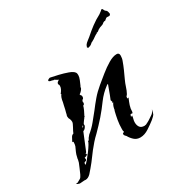

<svg xmlns="http://www.w3.org/2000/svg" viewBox="-173 -673 746 785"><g transform="rotate(-30 200.0 -280.5)"><path d="M-20 6Q-21 5 -23 5Q-24 4 -27 4Q-28 3 -30 2Q-32 1 -34 -1H-27Q-25 -2 -22.5 -3Q-20 -4 -19 -5Q-13 -9 -10 -10Q-5 -13 0.5 -24.5Q6 -36 11.5 -49.5Q17 -63 20 -70L23 -82Q23 -87 25 -93Q27 -104 31.5 -114Q36 -124 41 -135Q41 -135 43 -144Q43 -152 44 -154Q43 -154 43 -155H41Q40 -155 39 -156Q39 -157 40 -158V-159L48 -174Q52 -182 60 -184Q63 -192 71.5 -207Q80 -222 80 -228Q80 -236 77 -243Q73 -248 73 -257Q73 -259 73.5 -261Q74 -263 75 -265Q76 -267 76 -269.5Q76 -272 77 -274Q78 -276 80 -285Q82 -294 84 -303.5Q86 -313 87 -316Q90 -339 98 -348L96 -350Q101 -356 105.5 -364Q110 -372 110 -380Q110 -384 109 -386Q107 -388 107 -391Q107 -396 111 -399Q115 -402 118 -404V-405Q112 -407 110 -409Q107 -412 103 -412V-416Q103 -417 102.5 -415.5Q102 -414 101 -414Q102 -414 101 -413L98 -414Q96 -415 94.5 -415Q93 -415 91 -416Q89 -416 87 -416.5Q85 -417 83 -418Q79 -419 79 -423Q79 -425 84 -427.5Q89 -430 91 -430Q106 -427 127.5 -422Q149 -417 168.5 -410Q188 -403 194 -394Q196 -391 196.5 -387.5Q197 -384 197 -381Q197 -372 192 -360L183 -339Q180 -335 180 -331Q180 -327 173.5 -319.5Q167 -312 162 -310Q163 -309 163 -308.5Q163 -308 163 -308Q163 -306 164 -305Q168 -305 166 -302Q168 -300 168 -296Q168 -293 166.5 -289.5Q165 -286 161 -285Q160 -284 160 -283Q158 -279 158 -276V-275H159Q159 -264 152 -263Q150 -255 145 -244Q138 -231 135 -224V-223Q135 -220 133 -220L131 -218Q130 -215 126 -211Q125 -209 123.5 -207.5Q122 -206 121 -204Q119 -201 117 -198Q115 -195 117 -190H116V-189Q116 -186 115 -186Q113 -182 109.5 -178Q106 -174 100 -172L68 -94Q67 -90 62 -88L68 -82H60L64 -78H59L58 -77H56Q55 -76 51 -76V-70L53 -69L49 -62L48 -61H45Q41 -59 41 -59Q39 -57 39 -55Q39 -49 40 -48Q44 -52 53.5 -63Q63 -74 73 -87.5Q83 -101 90 -112.5Q97 -124 96 -127Q101 -127 105 -137Q108 -140 110 -143Q111 -145 114 -148Q134 -164 150 -183.5Q166 -203 182 -223Q197 -243 214 -263Q231 -283 254 -302Q271 -316 292.5 -333.5Q314 -351 336 -364Q358 -377 375 -377Q387 -377 387 -364Q387 -359 386 -352.5Q385 -346 383 -341Q377 -324 369 -306Q361 -288 353 -271Q346 -256 342 -243Q337 -227 330 -214Q328 -211 326.5 -209.5Q325 -208 324 -207Q324 -206 323.5 -203.5Q323 -201 322 -198L329 -199Q322 -183 317.5 -169.5Q313 -156 313 -141Q313 -138 311 -136V-135Q306 -135 305 -136Q303 -136 301 -134Q300 -133 300 -130Q299 -129 299 -127.5Q299 -126 298 -125L305 -128Q304 -119 302 -112Q301 -108 300.5 -105Q300 -102 300 -98Q300 -84 306.5 -75Q313 -66 328 -66Q331 -66 332 -67H335Q339 -69 346 -72.5Q353 -76 360 -81Q368 -86 375 -91Q382 -96 388 -110Q384 -92 381.5 -87.5Q379 -83 365 -71Q351 -60 330.5 -46.5Q310 -33 290 -33Q273 -33 261.5 -43.5Q250 -54 243 -67L239 -71Q235 -75 235 -79Q235 -81 236 -82V-84L242 -86L243 -87Q242 -89 241.5 -91Q241 -93 241 -95V-102Q241 -122 244.5 -142Q248 -162 253 -182H254Q256 -199 263 -210L265 -213H260L263 -217L260 -226Q262 -230 267.5 -244.5Q273 -259 278 -273Q283 -287 284 -289Q280 -289 277 -286Q250 -266 230 -239Q220 -225 209.5 -212Q199 -199 188 -186Q166 -161 141 -136Q128 -124 117 -111.5Q106 -99 95 -85L65 -45Q50 -26 33 -7Q21 5 9 5Q3 4 -3.5 5Q-10 6 -17 6ZM105 -185Q107 -190 111 -190L108 -194Q107 -192 106 -189.5Q105 -187 104 -185ZM288 -457Q288 -456 286.5 -458.5Q285 -461 284 -461L288 -471Q293 -478 300 -483Q307 -488 314 -494Q333 -511 353 -526Q373 -541 396 -553L408 -562Q409 -563 410 -564Q411 -565 412 -566Q417 -568 419 -562.5Q421 -557 424 -554Q431 -550 432.5 -542.5Q434 -535 434 -535Q435 -535 433 -531Q431 -527 427 -527Q423 -527 418 -527.5Q413 -528 405 -520Q404 -518 402 -518.5Q400 -519 398 -518Q394 -517 391.5 -514.5Q389 -512 385 -510Q381 -508 376.5 -507Q372 -506 367 -503Q362 -501 358 -497Q354 -493 348 -493V-492Q347 -492 347 -491Q347 -490 347 -490Q343 -490 333 -482.5Q323 -475 318 -473Q318 -472 317.5 -472Q317 -472 317 -472Q312 -471 307.5 -466.5Q303 -462 298 -460Q295 -459 292.5 -458.5Q290 -458 288 -457Z"/></g></svg>

Font: Water Brush
Style: Regular
Weight: 400
Designer: Robert E. Leuschke
Foundry: Robert E. Leuschke
Version: Version 1.010; ttfautohint (v1.8.4.7-5d5b)